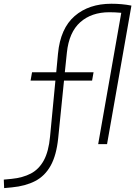

<svg xmlns="http://www.w3.org/2000/svg" viewBox="-103 -762 715 1015"><path d="M-81.1 232.4 -83 187.5 -42 183.6Q17.6 177.7 60.3 155.3Q103 132.8 128.7 85.7Q154.3 38.6 161.6 -40L189.9 -335.9H58.6L66.4 -379.9H194.3L203.6 -478.5Q216.3 -611.8 291.5 -677Q366.7 -742.2 485.8 -742.2Q542.5 -742.2 591.8 -732.4L462.9 0H416L538.1 -694.3Q504.9 -697.3 475.1 -697.3Q380.4 -697.3 321 -644.3Q261.7 -591.3 250.5 -483.4L239.7 -379.9H391.6L383.8 -335.9H235.4L204.6 -31.2Q195.3 59.1 164.8 113.8Q134.3 168.5 83 195.1Q31.7 221.7 -40 228.5Z"/></svg>

Font: CaskaydiaCove NF ExtraLight
Style: Italic
Weight: 200
Italic angle: -10°
Designer: Aaron Bell
Foundry: Saja Typeworks
Version: Version 2111.001; VTT 6.35;Nerd Fonts 3.2.1